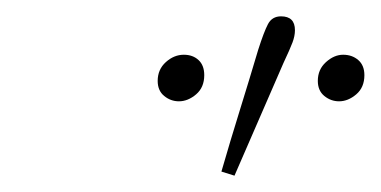

<svg xmlns="http://www.w3.org/2000/svg" viewBox="-20 -792 466 235"><path d="M199 -668Q189 -668 181 -674.5Q173 -681 173 -693Q173 -707 183 -716Q193 -725 205 -725Q216 -725 223 -718.5Q230 -712 230 -700Q230 -685 220 -676.5Q210 -668 199 -668ZM395 -668Q385 -668 377 -674.5Q369 -681 369 -693Q369 -707 379 -716Q389 -725 400 -725Q411 -725 418.5 -718.5Q426 -712 426 -700Q426 -685 416 -676.5Q406 -668 395 -668ZM267 -577 251 -582Q262 -620 273.5 -657Q285 -694 296 -731Q303 -753 308 -762.5Q313 -772 324 -772Q341 -772 341 -755Q341 -748 338 -740Q335 -732 327 -715Z"/></svg>

Font: Source Serif 4 SmText ExtraLight
Style: Italic
Weight: 200
Italic angle: -12°
Designer: Frank Grießhammer
Foundry: Adobe
Version: Version 4.005;hotconv 1.1.0;makeotfexe 2.6.0